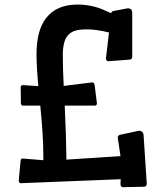

<svg xmlns="http://www.w3.org/2000/svg" viewBox="-20 -773 706 824"><path d="M527.8 -737.3Q547.4 -737.3 547.4 -718.3V-529.8Q547.4 -518.1 536.6 -517.1L444.8 -510.3Q436.5 -510.3 434.6 -521.5L447.8 -633.8Q391.1 -647 354.2 -647Q317.4 -647 299.1 -640.1Q280.8 -633.3 269.5 -619.1Q249.5 -593.8 249.5 -536.6Q249.5 -480.5 253.4 -404.3L375.5 -419.4Q384.3 -419.4 386.2 -407.7L396 -329.1Q395 -319.8 388.2 -319.8H257.8Q263.7 -196.3 265.1 -87.9L497.1 -103L485.4 -182.1Q485.4 -192.9 496.6 -194.8L575.7 -211.9Q594.2 -211.9 596.2 -192.9L609.9 15.6Q609.9 26.9 599.1 28.3L507.3 30.3Q499 30.3 497.1 19L498 -3.9L69.3 13.2Q61 13.2 60.5 1.5L68.4 -83.5Q69.3 -91.3 76.2 -92.8L166 -85.4V-106Q166 -189 152.8 -319.8H78.6Q70.8 -319.8 69.8 -329.1L68.8 -397.9Q68.8 -407.7 79.1 -407.7L144.5 -403.3Q136.7 -488.3 136.7 -539.3Q136.7 -590.3 146.7 -629.2Q156.7 -668 177.7 -695.3Q222.7 -753.4 312.5 -753.4Q370.6 -753.4 421.9 -731.9Q438.5 -725.1 457 -716.3Q459 -724.1 466.3 -725.6Z"/></svg>

Font: Wellfleet
Style: Regular
Weight: 400
Designer: Riccardo De Franceschi
Foundry: Riccardo De Franceschi
Version: Version 1.002